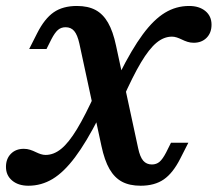

<svg xmlns="http://www.w3.org/2000/svg" viewBox="-30 -602 719 634"><path d="M-10.3 -51Q-10.3 -77.8 6 -94.2Q22.2 -110.6 48.6 -110.6Q59.5 -110.6 69.1 -107.5Q78.7 -104.5 89.2 -99.3Q96.5 -95.7 104.7 -93Q113 -90.4 120.4 -90.4Q147.6 -90.4 172.2 -110.6Q196.9 -130.7 224.1 -175.6Q251.4 -220.5 286.6 -298.1L296.8 -214.4Q254.6 -131.7 217.7 -82.6Q180.9 -33.5 143.8 -11.1Q106.7 11.3 63.8 11.3Q30.4 11.3 10.1 -5.8Q-10.3 -22.9 -10.3 -51ZM594.4 -582.3Q627.8 -582.3 648.1 -565.6Q668.5 -548.9 668.5 -520.4Q668.5 -493.6 652.2 -477.2Q636 -460.8 609.6 -460.8Q598.7 -460.8 589.1 -463.9Q579.5 -466.9 569.1 -472.1Q561.7 -475.7 553.5 -478.4Q545.3 -481 537.8 -481Q511 -481 486.7 -460.8Q462.4 -440.7 435.6 -395.8Q408.7 -350.9 374.3 -273.3L364 -357Q405.1 -439.3 441.4 -488.4Q477.7 -537.5 514.6 -559.9Q551.5 -582.3 594.4 -582.3ZM186.7 -512.1Q171.8 -512.1 161.4 -503.2Q151 -494.2 139.8 -472.6L123.6 -440.3H66.4L92.7 -492.3Q117.1 -540.5 147.3 -561.4Q177.5 -582.3 223.9 -582.3Q260.5 -582.3 285.3 -569.1Q310.1 -555.9 326.6 -527.3Q343.2 -498.7 353.3 -450.7L426.1 -112.9Q432.2 -83.8 443 -71.3Q453.8 -58.9 471.5 -58.9Q486.5 -58.9 496.9 -67.8Q507.2 -76.7 518.5 -98.4L534.6 -130.6H591.9L565.5 -78.7Q541.2 -30.5 510.9 -9.6Q480.7 11.3 434.3 11.3Q397.8 11.3 373 -1.9Q348.2 -15.1 331.6 -43.7Q315.1 -72.3 304.9 -120.3L232.1 -458.1Q225.6 -487.2 215 -499.6Q204.4 -512.1 186.7 -512.1Z"/></svg>

Font: Playfair Micro SmCond SmLight
Style: Italic
Weight: 360
Width: 4
Italic angle: -15.6°
Designer: Claus Eggers Sørensen
Foundry: Claus Eggers Sørensen
Version: Version 2.203;Glyphs 3.3 (3326)